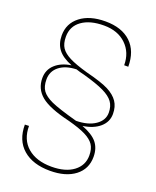

<svg xmlns="http://www.w3.org/2000/svg" viewBox="-172 -820 941 1159"><g transform="rotate(20 298.5 -240.0)"><path d="M534.2 -210.4Q534.2 -159.2 494.1 -124.5Q454.1 -89.8 385.7 -80.1Q455.1 -53.7 483.9 -17.8Q512.7 18.1 512.7 72.8Q512.7 150.9 453.4 196.3Q394 241.7 293 241.7Q182.6 241.7 119.4 186.8Q56.2 131.8 56.2 31.2L82.5 30.3Q82.5 118.2 139.2 166.7Q195.8 215.3 293 215.3Q382.3 215.3 434.1 176.5Q485.8 137.7 485.8 73.7Q485.8 30.8 468 4.6Q450.2 -21.5 410.2 -41.5Q370.1 -61.5 296.4 -81.1Q164.1 -112.3 111.6 -156Q59.1 -199.7 59.1 -269Q59.1 -322.3 96.7 -356.9Q134.3 -391.6 198.7 -401.4Q135.7 -426.3 108.4 -462.4Q81.1 -498.5 81.1 -551.3Q81.1 -627.9 140.9 -674.3Q200.7 -720.7 301.8 -720.7Q406.7 -720.7 465.1 -665.8Q523.4 -610.8 523.4 -510.3H497.1Q497.1 -591.8 443.8 -643.1Q390.6 -694.3 301.8 -694.3Q211.9 -694.3 159.7 -656.7Q107.4 -619.1 107.4 -552.7Q107.4 -508.3 125 -481.9Q142.6 -455.6 182.9 -435.1Q223.1 -414.6 300.8 -392.6Q402.3 -367.2 446.5 -344.2Q490.7 -321.3 512.5 -289.3Q534.2 -257.3 534.2 -210.4ZM288.1 -374Q259.3 -380.4 235.4 -388.7Q165.5 -386.2 125.5 -354.2Q85.4 -322.3 85.4 -270Q85.4 -224.6 104.5 -198.2Q123.5 -171.9 169.7 -150.6Q215.8 -129.4 338.4 -95.7Q415 -96.7 461.4 -128.2Q507.8 -159.7 507.8 -209Q507.8 -250.5 487.8 -277.8Q467.8 -305.2 422.4 -327.1Q377 -349.1 288.1 -374Z"/></g></svg>

Font: TypoPRO Roboto
Style: Regular
Weight: 250
Designer: Google
Version: Version 2.136; 2016